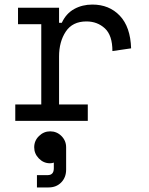

<svg xmlns="http://www.w3.org/2000/svg" viewBox="-20 -530 652 842"><path d="M47 0V-72H161V-424H59V-496H239V-430H251Q270 -471 305.5 -490.5Q341 -510 385 -510Q459 -510 505.5 -461Q552 -412 555 -318L473 -306Q473 -375 440 -405.5Q407 -436 359 -436Q298 -436 268.5 -391.5Q239 -347 239 -282V-72H365V0ZM142 292V238H189Q216 238 216 208V183Q209 186 199 186Q171 186 150.5 165Q130 144 130 116Q130 87 151 66.5Q172 46 200 46Q229 46 249.5 66.5Q270 87 270 116V214Q270 248 248.5 270Q227 292 193 292Z"/></svg>

Font: Space Mono
Style: Regular
Weight: 400
Monospace: yes
Designer: Colophon Foundry + Benjamin Critton
Foundry: Colophon Foundry & Benjamin Critton
Version: Version 1.003; ttfautohint (v1.8.4.7-5d5b)